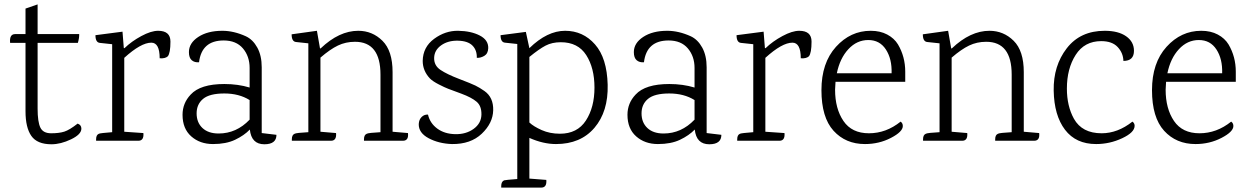

<svg xmlns="http://www.w3.org/2000/svg" viewBox="-20 -640 5670 873"><path d="M151 -445V-146Q151 -86 163.5 -60Q176 -34 212.5 -34Q249 -34 272.5 -41.5Q296 -49 333 -78Q350 -72 350 -55Q350 -29 303 -6.5Q256 16 214 16Q149 16 122.5 -22Q96 -60 96 -134V-445H26Q22 -485 49 -485H96V-601L151 -620V-485H340Q341 -469 334 -445Z M699 -500Q755 -500 755 -451Q755 -399 743 -384Q731 -373 706 -375Q706 -446 668 -446Q621 -446 545 -377V-41L632 -35Q635 0 609 0H417Q417 0 417 -7Q417 -27 430 -32Q437 -35 490 -39V-439L434 -445Q414 -447 414 -480L537 -496L543 -421H546Q578 -452 622.5 -476Q667 -500 699 -500Z M1182 16Q1123 16 1116 -51Q1090 -24 1049 -4.5Q1008 15 948.5 15Q889 15 849.5 -20Q810 -55 810 -118Q810 -171 847 -210Q891 -258 1000 -258Q1062 -258 1115 -242V-331Q1115 -384 1084.5 -420Q1054 -456 997 -456Q897 -456 885 -357Q865 -355 852 -366Q839 -377 839 -403Q839 -444 881.5 -472Q924 -500 991 -500Q1043 -500 1098 -475Q1130 -460 1150 -423.5Q1170 -387 1170 -334V-35L1237 -27Q1237 16 1182 16ZM1115 -185Q1067 -215 1000 -215Q933 -215 903.5 -190.5Q874 -166 874 -124.5Q874 -83 900.5 -58Q927 -33 974 -33Q1055 -33 1115 -96Z M1812 0H1635V-7Q1635 -27 1648 -32Q1655 -36 1710 -39V-301Q1710 -450 1594 -450Q1552 -450 1516.5 -433Q1481 -416 1437 -378V-41L1508 -35Q1511 0 1485 0H1307V-7Q1307 -27 1320 -32Q1327 -36 1382 -39V-443L1326 -449Q1306 -451 1306 -484L1421 -500L1435 -420H1438Q1522 -500 1609 -500Q1673 -500 1719 -454.5Q1765 -409 1765 -312V-41L1835 -35Q1839 0 1812 0Z M2200 -421Q2199 -396 2182 -386Q2165 -376 2148 -377Q2149 -412 2128 -433Q2107 -454 2062 -455Q2017 -456 1986 -434Q1955 -412 1954 -377Q1953 -342 1983 -322Q2013 -302 2068 -281Q2123 -260 2141.5 -251Q2160 -242 2183 -226Q2224 -197 2222.5 -138.5Q2221 -80 2170.5 -32Q2120 16 2035 15Q1975 13 1929 -11.5Q1883 -36 1884 -76Q1885 -96 1897 -108Q1909 -120 1926 -119Q1935 -80 1968 -55.5Q2001 -31 2050 -30Q2099 -29 2133.5 -54Q2168 -79 2169 -118.5Q2170 -158 2147 -177.5Q2124 -197 2078 -214Q2032 -231 2017.5 -236.5Q2003 -242 1975.5 -256Q1948 -270 1935 -283Q1902 -318 1902 -363Q1903 -426 1954 -463.5Q2005 -501 2063.5 -500Q2122 -499 2161.5 -478.5Q2201 -458 2200 -421Z M2387 -421Q2468 -500 2549.5 -500Q2631 -500 2685.5 -438Q2740 -376 2743 -254.5Q2746 -133 2683 -59Q2620 15 2508 15Q2450 15 2387 -13V172L2464 178Q2467 213 2441 213H2259V206Q2259 186 2272 180Q2279 178 2332 174V-440L2276 -446Q2256 -448 2256 -480L2371 -495ZM2526 -32Q2605 -32 2644 -92Q2683 -152 2683 -241.5Q2683 -331 2645.5 -389.5Q2608 -448 2530 -448Q2490 -448 2460.5 -432.5Q2431 -417 2387 -381V-83Q2406 -65 2443 -48.5Q2480 -32 2526 -32Z M3205 16Q3146 16 3139 -51Q3113 -24 3072 -4.5Q3031 15 2971.5 15Q2912 15 2872.5 -20Q2833 -55 2833 -118Q2833 -171 2870 -210Q2914 -258 3023 -258Q3085 -258 3138 -242V-331Q3138 -384 3107.5 -420Q3077 -456 3020 -456Q2920 -456 2908 -357Q2888 -355 2875 -366Q2862 -377 2862 -403Q2862 -444 2904.5 -472Q2947 -500 3014 -500Q3066 -500 3121 -475Q3153 -460 3173 -423.5Q3193 -387 3193 -334V-35L3260 -27Q3260 16 3205 16ZM3138 -185Q3090 -215 3023 -215Q2956 -215 2926.5 -190.5Q2897 -166 2897 -124.5Q2897 -83 2923.5 -58Q2950 -33 2997 -33Q3078 -33 3138 -96Z M3614 -500Q3670 -500 3670 -451Q3670 -399 3658 -384Q3646 -373 3621 -375Q3621 -446 3583 -446Q3536 -446 3460 -377V-41L3547 -35Q3550 0 3524 0H3332Q3332 0 3332 -7Q3332 -27 3345 -32Q3352 -35 3405 -39V-439L3349 -445Q3329 -447 3329 -480L3452 -496L3458 -421H3461Q3493 -452 3537.5 -476Q3582 -500 3614 -500Z M4096 -268H3779Q3777 -244 3777 -232Q3777 -146 3815 -90Q3853 -34 3931 -34Q4009 -34 4075 -87Q4085 -80 4085 -67Q4085 -41 4031 -13Q3977 15 3913 15Q3825 15 3770 -45.5Q3715 -106 3715 -230Q3715 -354 3781 -427Q3847 -500 3939 -500Q3982 -500 4014 -483Q4046 -466 4063 -438Q4096 -382 4096 -314ZM3785 -307H4034Q4036 -372 4008 -415Q3980 -458 3928 -458Q3876 -458 3837.5 -416.5Q3799 -375 3785 -307Z M4682 0H4505V-7Q4505 -27 4518 -32Q4525 -36 4580 -39V-301Q4580 -450 4464 -450Q4422 -450 4386.5 -433Q4351 -416 4307 -378V-41L4378 -35Q4381 0 4355 0H4177V-7Q4177 -27 4190 -32Q4197 -36 4252 -39V-443L4196 -449Q4176 -451 4176 -484L4291 -500L4305 -420H4308Q4392 -500 4479 -500Q4543 -500 4589 -454.5Q4635 -409 4635 -312V-41L4705 -35Q4709 0 4682 0Z M5003 -500Q5065 -500 5100.5 -475Q5136 -450 5136 -409Q5136 -363 5088 -363Q5087 -399 5062 -426Q5037 -453 4987 -453Q4911 -453 4871 -390.5Q4831 -328 4831 -237Q4831 -158 4863 -100Q4900 -34 4989 -34Q5062 -34 5129 -87Q5139 -80 5139 -68Q5139 -38 5082.5 -11.5Q5026 15 4964 15Q4872 15 4822.5 -50Q4773 -115 4771 -228Q4769 -341 4830.5 -420.5Q4892 -500 5003 -500Z M5599 -268H5282Q5280 -244 5280 -232Q5280 -146 5318 -90Q5356 -34 5434 -34Q5512 -34 5578 -87Q5588 -80 5588 -67Q5588 -41 5534 -13Q5480 15 5416 15Q5328 15 5273 -45.5Q5218 -106 5218 -230Q5218 -354 5284 -427Q5350 -500 5442 -500Q5485 -500 5517 -483Q5549 -466 5566 -438Q5599 -382 5599 -314ZM5288 -307H5537Q5539 -372 5511 -415Q5483 -458 5431 -458Q5379 -458 5340.5 -416.5Q5302 -375 5288 -307Z"/></svg>

Font: Karma Light
Style: Regular
Weight: 300
Designer: Joana Correia
Foundry: Indian Type Foundry
Version: Version 1.202;PS 1.0;hotconv 1.0.78;makeotf.lib2.5.61930; tt